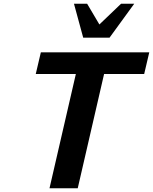

<svg xmlns="http://www.w3.org/2000/svg" viewBox="-20 -1000 813 1020"><path d="M533 -607 393 0H243L383 -607H170L197 -722H773L746 -607ZM562 -800H422L373 -980H443L508 -870L623 -980H693Z"/></svg>

Font: Perun
Style: Bold Italic
Weight: 700
Italic angle: -12°
Foundry: Copyright (c) Stefan Peev, Context Ltd, 2016
Version: Version 1.027